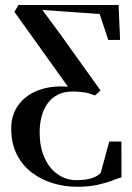

<svg xmlns="http://www.w3.org/2000/svg" viewBox="-20 -522 516 753"><path d="M281.5 210.5Q234 210.5 188 196.8Q142 183 105 155Q68 127 46 83.8Q24 40.5 24 -18.5Q24 -70.5 51.5 -109.2Q79 -148 129.2 -167.5Q179.5 -187 246.5 -182L36.5 -475.5L52.5 -502.5H445L451 -365.5H404.5L371 -467L146 -483L210.5 -396L374.5 -167L352 -147.5Q339.5 -153 326 -156.5Q312.5 -160 297.2 -161.5Q282 -163 263.5 -163Q231.5 -163 207.2 -150.8Q183 -138.5 167.2 -117Q151.5 -95.5 143.5 -66.5Q135.5 -37.5 135.5 -3.5Q135.5 55.5 155 97.8Q174.5 140 207.2 162.2Q240 184.5 279 184.5Q316.5 184.5 340.5 176.5Q364.5 168.5 375 156L408.5 33H456L456.5 173.5Q444.5 176.5 421.8 185.5Q399 194.5 364.2 202.5Q329.5 210.5 281.5 210.5Z"/></svg>

Font: Merriweather 144pt
Style: Regular
Weight: 400
Version: Version 2.100